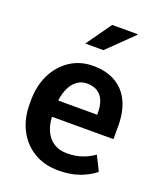

<svg xmlns="http://www.w3.org/2000/svg" viewBox="-142 -854 806 955"><g transform="rotate(20 261.0 -376.0)"><path d="M280.8 10.3Q206.1 10.3 150.6 -23.2Q95.2 -56.6 64.7 -115.7Q34.2 -174.8 34.2 -251V-271.5Q34.2 -348.6 64.2 -408.9Q94.2 -469.2 147 -503.7Q199.7 -538.1 267.1 -538.1Q338.9 -538.1 387.5 -509.3Q436 -480.5 460.9 -427.5Q485.8 -374.5 485.8 -300.3V-230H161.6L160.6 -227.5Q162.6 -186 178 -153.8Q193.4 -121.6 221.9 -103Q250.5 -84.5 291.5 -84.5Q334.5 -84.5 369.6 -96.2Q404.8 -107.9 434.6 -129.4L473.1 -52.2Q441.9 -25.9 393.6 -7.8Q345.2 10.3 280.8 10.3ZM163.6 -316.4H368.2V-329.1Q368.2 -363.8 357.7 -389.9Q347.2 -416 325 -430.7Q302.7 -445.3 268.6 -445.3Q238.8 -445.3 216.3 -428.7Q193.8 -412.1 180.4 -383.5Q167 -355 162.1 -318.8ZM191.4 -628.9 285.6 -761.7H419.9L420.9 -758.8L287.6 -628.9H195.3Z"/></g></svg>

Font: Roboto Slab LO Medium
Style: Regular
Weight: 500
Designer: Google
Version: Version 2.000